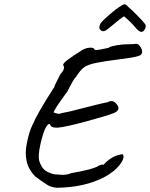

<svg xmlns="http://www.w3.org/2000/svg" viewBox="-20 -863 709 907"><path d="M552 -835Q571 -851 583 -833Q599 -820 627.5 -791Q656 -762 665 -750Q674 -738 661 -720Q647 -700 620 -733Q600 -757 566 -786Q549 -776 516.5 -748Q484 -720 475 -717Q466 -714 460.5 -717Q455 -720 451.5 -725.5Q448 -731 450 -740Q452 -749 459 -758Q466 -767 499.5 -796Q533 -825 552 -835ZM234 -40 274 -37Q298 -37 316 -45Q422 -63 448 -81Q459 -86 466 -86Q464 -83 466 -83Q470 -85 484 -100Q510 -122 535 -129.5Q560 -137 561 -133Q570 -117 546.5 -85.5Q523 -54 476 -28Q383 22 250 24Q223 22 206 12Q170 -11 146 -30Q85 -91 108 -192Q118 -241 133 -272Q155 -325 230 -442L236 -450Q236 -457 265 -512Q290 -539 279 -554Q274 -562 303 -583Q332 -604 354 -617Q377 -635 400.5 -637.5Q424 -640 427 -628Q436 -625 460.5 -630.5Q485 -636 493 -637Q500 -646 560 -653L615 -655Q635 -662 649 -631Q656 -612 644 -603Q632 -594 552.5 -584Q473 -574 434.5 -566Q396 -558 378.5 -546Q361 -534 339 -500Q330 -494 299 -432Q229 -337 234 -331Q255 -325 260 -325Q268 -329 308 -336Q467 -377 488 -380Q517 -397 537 -362Q547 -341 518 -329Q489 -317 387.5 -289.5Q286 -262 252.5 -260Q219 -258 216 -277Q209 -280 200 -266.5Q191 -253 184 -230.5Q177 -208 171 -182Q158 -124 166.5 -99.5Q175 -75 188.5 -62Q202 -49 234 -40Z"/></svg>

Font: Caveat
Style: Regular
Weight: 400
Designer: Pablo Impallari
Foundry: Creative Lab NY
Version: Version 1.096; ttfautohint (v1.3)